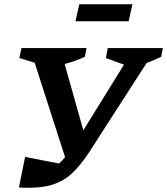

<svg xmlns="http://www.w3.org/2000/svg" viewBox="-20 -878 786 903"><path d="M69 4 98 -140 258 -109Q273 -123 286 -139L143 -583L71 -605L81 -652H387L379 -611Q335 -590 284 -577L372 -265L563 -574L478 -605L487 -652H746L738 -611Q719 -602 702 -594.5Q685 -587 669 -581L398 -160Q357 -98 315.5 -60Q274 -22 216 -6.5Q158 9 69 4ZM335 -778 353 -858H603L585 -778Z"/></svg>

Font: Piazzolla SC SemiBold
Style: Italic
Weight: 600
Italic angle: -11.3°
Designer: Juan Pablo del Peral
Foundry: Huerta Tipografica
Version: Version 1.330